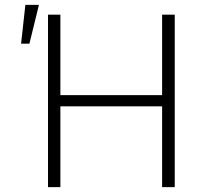

<svg xmlns="http://www.w3.org/2000/svg" viewBox="-20 -767 826 787"><path d="M176.8 -707H227.5V-377H644.5V-707H696.3V0H644.5V-331.1H227.5V0H176.8ZM84 -747.1H139.6L100.6 -587.9H66.4Z"/></svg>

Font: Pretendard GOV ExtraLight
Style: Regular
Weight: 200
Designer: Base glyphs from Inter by Rasmus Andersson; Hangeul glyphs from Noto Sans CJK(Source Han Sans) by Jang Soo-young and Kan
Foundry: Kil Hyung-jin
Version: Version 1.309